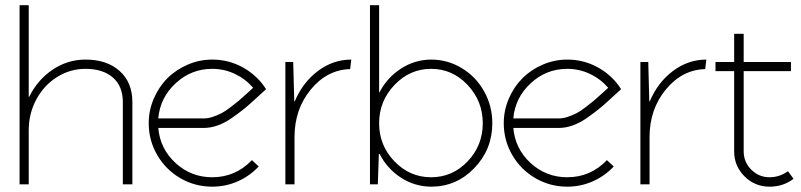

<svg xmlns="http://www.w3.org/2000/svg" viewBox="-20 -699 3036 728"><path d="M54.2 -679.2H88.9V-332H90.8Q122.1 -396 179.2 -434.6Q236.3 -473.1 304.2 -473.1Q385.3 -473.1 433.6 -429.9Q481.9 -386.7 481.9 -312V0H445.8V-312Q445.8 -372.1 408 -405Q370.1 -438 304.2 -438Q246.1 -438 196.5 -407Q147 -376 117.9 -322.3Q88.9 -268.6 88.9 -205.1V0H54.2Z M753.9 -250Q770 -250 788.6 -256.6Q807.1 -263.2 820.8 -270.3Q834.5 -277.3 855.7 -293.7Q877 -310.1 885.3 -317.1Q893.6 -324.2 915.8 -344.2Q938 -364.3 939.9 -366.2Q910.6 -399.9 870.4 -418.9Q830.1 -438 784.7 -438Q705.1 -438 646 -383.3Q586.9 -328.6 580.1 -250ZM752.9 -213.9H580.1Q586.9 -134.8 645.8 -80.8Q704.6 -26.9 784.7 -26.9Q873 -26.9 935.1 -91.8L960.9 -67.9Q927.2 -31.7 881.6 -11.5Q835.9 8.8 784.7 8.8Q719.2 8.8 663.8 -23.4Q608.4 -55.7 576.2 -111.1Q543.9 -166.5 543.9 -231.9Q543.9 -280.8 563.2 -325.4Q582.5 -370.1 614.7 -402.3Q647 -434.6 691.7 -453.9Q736.3 -473.1 784.7 -473.1Q843.8 -473.1 895 -446.5Q946.3 -419.9 980 -374L988.8 -360.8L977.1 -350.1Q970.2 -344.2 946.3 -322Q922.4 -299.8 903.8 -284.9Q885.3 -270 859.1 -251.7Q833 -233.4 805.9 -223.6Q778.8 -213.9 752.9 -213.9Z M1062 -463.9H1091.8L1095.7 -314.9H1097.7Q1127.9 -386.7 1185.5 -429.9Q1243.2 -473.1 1312 -473.1L1307.6 -437Q1220.2 -434.6 1158.4 -359.6Q1096.7 -284.7 1096.7 -179.2V0H1062Z M1417.5 -231.9Q1417.5 -147.5 1475.6 -87.2Q1533.7 -26.9 1614.7 -26.9Q1695.8 -26.9 1753.2 -87.2Q1810.5 -147.5 1810.5 -231.9Q1810.5 -315.9 1752.9 -377Q1695.3 -438 1614.7 -438Q1534.2 -438 1475.8 -377Q1417.5 -315.9 1417.5 -231.9ZM1614.7 -473.1Q1677.7 -473.1 1731.4 -440.4Q1785.2 -407.7 1815.9 -352.1Q1846.7 -296.4 1846.7 -231.9Q1846.7 -132.8 1778.8 -62Q1710.9 8.8 1614.7 8.8Q1552.2 8.3 1500.2 -25.4Q1448.2 -59.1 1419.4 -115.2H1416.5L1412.6 0H1382.8V-679.2H1417.5V-348.1H1418.5Q1447.3 -404.3 1499.8 -438.5Q1552.2 -472.7 1614.7 -473.1Z M2100.1 -250Q2116.2 -250 2134.8 -256.6Q2153.3 -263.2 2167 -270.3Q2180.7 -277.3 2201.9 -293.7Q2223.1 -310.1 2231.4 -317.1Q2239.7 -324.2 2262 -344.2Q2284.2 -364.3 2286.1 -366.2Q2256.8 -399.9 2216.6 -418.9Q2176.3 -438 2130.9 -438Q2051.3 -438 1992.2 -383.3Q1933.1 -328.6 1926.3 -250ZM2099.1 -213.9H1926.3Q1933.1 -134.8 1991.9 -80.8Q2050.8 -26.9 2130.9 -26.9Q2219.2 -26.9 2281.2 -91.8L2307.1 -67.9Q2273.4 -31.7 2227.8 -11.5Q2182.1 8.8 2130.9 8.8Q2065.4 8.8 2010 -23.4Q1954.6 -55.7 1922.4 -111.1Q1890.1 -166.5 1890.1 -231.9Q1890.1 -280.8 1909.4 -325.4Q1928.7 -370.1 1960.9 -402.3Q1993.2 -434.6 2037.8 -453.9Q2082.5 -473.1 2130.9 -473.1Q2189.9 -473.1 2241.2 -446.5Q2292.5 -419.9 2326.2 -374L2335 -360.8L2323.2 -350.1Q2316.4 -344.2 2292.5 -322Q2268.6 -299.8 2250 -284.9Q2231.4 -270 2205.3 -251.7Q2179.2 -233.4 2152.1 -223.6Q2125 -213.9 2099.1 -213.9Z M2408.2 -463.9H2438L2441.9 -314.9H2443.8Q2474.1 -386.7 2531.7 -429.9Q2589.4 -473.1 2658.2 -473.1L2653.8 -437Q2566.4 -434.6 2504.6 -359.6Q2442.9 -284.7 2442.9 -179.2V0H2408.2Z M2763.7 -570.8H2799.8V-463.9H2979V-429.2H2799.8V-125Q2799.8 -84.5 2828.6 -55.7Q2857.4 -26.9 2897.9 -26.9Q2935.5 -26.9 2967.8 -49.8L2988.8 -21Q2949.7 8.8 2897.9 8.8Q2842.3 8.8 2803 -30.3Q2763.7 -69.3 2763.7 -125V-429.2H2692.9V-463.9H2763.7Z"/></svg>

Font: RawengulkSans
Style: Regular
Weight: 500
Designer: gluk (gluksza@wp.pl)
Foundry: gluk (gluksza@wp.pl)
Version: Version 0.94